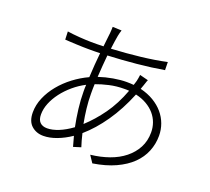

<svg xmlns="http://www.w3.org/2000/svg" viewBox="-136 -955 1271 1164"><g transform="rotate(20 500.0 -373.0)"><path d="M436 -169Q493 -221 542.5 -290Q592 -359 627 -453Q619 -454 612 -454Q605 -454 597 -454Q546 -454 500 -443.5Q454 -433 417 -419Q416 -403 416 -387.5Q416 -372 416 -357Q416 -311 421.5 -263Q427 -215 436 -169ZM237 -69Q270 -69 310 -85Q350 -101 394 -133Q383 -187 376 -244.5Q369 -302 369 -355Q369 -366 369 -376.5Q369 -387 370 -398Q329 -377 293 -346.5Q257 -316 230.5 -281Q204 -246 189 -209Q174 -172 174 -136Q174 -102 190.5 -85.5Q207 -69 237 -69ZM689 -488Q738 -476 775.5 -453.5Q813 -431 838.5 -401Q864 -371 877.5 -334.5Q891 -298 891 -258Q891 -205 871.5 -157Q852 -109 812.5 -70.5Q773 -32 712 -4Q651 24 568 37L538 -8Q602 -15 657 -34.5Q712 -54 752.5 -86.5Q793 -119 816 -162.5Q839 -206 839 -261Q839 -293 828.5 -322.5Q818 -352 797 -376.5Q776 -401 745 -419Q714 -437 674 -446Q630 -338 572.5 -255Q515 -172 449 -115Q454 -92 460 -71.5Q466 -51 472 -32L424 -17Q416 -44 406 -82Q362 -52 316.5 -35Q271 -18 231 -18Q185 -18 154 -46Q123 -74 123 -131Q123 -179 143 -226Q163 -273 197.5 -315Q232 -357 277 -391Q322 -425 372 -448Q374 -489 377 -529.5Q380 -570 384 -607Q364 -606 345 -606Q326 -606 308 -606Q294 -606 274 -606.5Q254 -607 232.5 -608Q211 -609 191 -610Q171 -611 157 -612L155 -664Q168 -662 189 -659.5Q210 -657 232.5 -655.5Q255 -654 275.5 -653Q296 -652 308 -652Q328 -652 348.5 -652Q369 -652 389 -653Q392 -680 394.5 -703Q397 -726 399 -743Q400 -754 400.5 -765Q401 -776 401 -783L459 -781Q456 -774 453.5 -762.5Q451 -751 449 -743Q446 -726 442.5 -703.5Q439 -681 436 -655Q532 -660 623.5 -670.5Q715 -681 788 -697L789 -645Q708 -631 614.5 -622Q521 -613 430 -609Q427 -576 424 -540Q421 -504 419 -467Q464 -482 510.5 -490Q557 -498 595 -498Q607 -498 618.5 -497.5Q630 -497 641 -496Q643 -503 645.5 -510Q648 -517 650 -525Q652 -534 654 -545Q656 -556 657 -566L712 -552Q708 -544 705 -533.5Q702 -523 698 -513Z"/></g></svg>

Font: SpoqaHanSansJP-Light
Style: Regular
Weight: 300
Designer: [Source Han Sans]
Ryoko NISHIZUKA  (kana & ideographs); Paul D. Hunt (Latin, Greek & Cyrillic); Wenlong ZHANG  (bopomofo
Foundry: Spoqa (http://bi.spoqa.com)
Version: Version 1.002.20150607